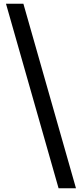

<svg xmlns="http://www.w3.org/2000/svg" viewBox="-20 -872 430 1026"><path d="M105 -852H12L293 134H386Z"/></svg>

Font: Bithumb Trading Sans Semibold
Style: Regular
Weight: 600
Designer: HamHyungwon
Foundry: Bithumb
Version: Version 1.100;Glyphs 3.1.2 (3151)